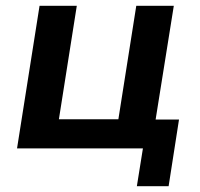

<svg xmlns="http://www.w3.org/2000/svg" viewBox="-20 -514 691 665"><path d="M454 131 475 0H39L117 -494H246L184 -101H390L452 -494H582L519 -100H600L564 131Z"/></svg>

Font: Nunito Sans 10pt
Style: Bold Italic
Weight: 700
Italic angle: -9°
Designer: Vernon Adams
Foundry: Vernon Adams
Version: Version 3.101;gftools[0.9.27]